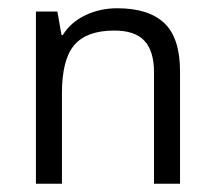

<svg xmlns="http://www.w3.org/2000/svg" viewBox="-20 -445 519 465"><path d="M353 0V-270Q353 -321 330 -346Q307 -371 257 -371Q190 -371 160 -336Q130 -301 130 -219V0H67V-417H119L129 -360H132Q151 -391 186.5 -408Q222 -425 264 -425Q340 -425 378 -389Q416 -353 416 -272V0Z"/></svg>

Font: UN Bangla
Style: Regular
Weight: 400
Designer: Desinged by Rajon, Unicode developed by Rashed (IMGN)
Version: Version 2.001;March 19, 2023;FontCreator 14.0.0.2901 64-bit